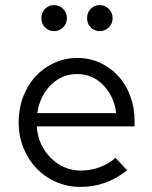

<svg xmlns="http://www.w3.org/2000/svg" viewBox="-20 -723 597 752"><path d="M53 0ZM478 -56Q436 -23 391 -7Q346 9 295 9Q244 9 199.5 -10.5Q155 -30 122.5 -64Q90 -98 71.5 -144.5Q53 -191 53 -244Q53 -297 70.5 -343.5Q88 -390 119 -423.5Q150 -457 192 -476.5Q234 -496 283 -496Q331 -496 372 -477Q413 -458 443 -425.5Q473 -393 490 -347.5Q507 -302 507 -250V-228H124Q129 -154 179 -104.5Q229 -55 298 -55Q336 -55 371.5 -68.5Q407 -82 432 -105ZM282 -433Q222 -433 179 -390Q136 -347 126 -280H435Q427 -346 384.5 -389.5Q342 -433 282 -433ZM192 -601Q171 -601 156.5 -615.5Q142 -630 142 -652Q142 -674 156.5 -688.5Q171 -703 192 -703Q212 -703 227 -688.5Q242 -674 242 -652Q242 -630 227 -615.5Q212 -601 192 -601ZM371 -601Q350 -601 335.5 -615.5Q321 -630 321 -652Q321 -674 335.5 -688.5Q350 -703 371 -703Q391 -703 406 -688.5Q421 -674 421 -652Q421 -630 406 -615.5Q391 -601 371 -601Z"/></svg>

Font: Red Hat Text
Style: Regular
Weight: 400
Designer: Pentagram / MCKL
Foundry: Pentagram / MCKL
Version: Version 1.005; Red Hat Text